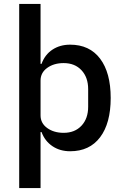

<svg xmlns="http://www.w3.org/2000/svg" viewBox="-20 -760 632 980"><path d="M78 -740H187V-434H192Q209 -481 247.5 -506.5Q286 -532 338 -532Q437 -532 491 -460.5Q545 -389 545 -260Q545 -131 491 -59.5Q437 12 338 12Q286 12 247.5 -14Q209 -40 192 -86H187V200H78ZM305 -82Q362 -82 396 -118.5Q430 -155 430 -215V-305Q430 -365 396 -401.5Q362 -438 305 -438Q255 -438 221 -413.5Q187 -389 187 -349V-171Q187 -131 221 -106.5Q255 -82 305 -82Z"/></svg>

Font: IBM Plex Sans Arabic Medm
Style: Regular
Weight: 500
Designer: Mike Abbink, Paul van der Laan, Pieter van Rosmalen, Wael Morcos, Khajak Apelian
Foundry: Bold Monday
Version: Version 1.005